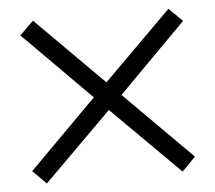

<svg xmlns="http://www.w3.org/2000/svg" viewBox="-45 -578 729 651"><g transform="rotate(-5 320.0 -252.0)"><path d="M597 -22 367 -252 597 -484 551 -529 320 -299 90 -529 43 -483 273 -252 43 -21 89 25 320 -205 551 25Z"/></g></svg>

Font: XITS
Style: Regular
Weight: 400
Designer: MicroPress Inc., with final additions and corrections provided by Coen Hoffman, Elsevier (retired)
Version: Version 1.302